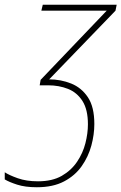

<svg xmlns="http://www.w3.org/2000/svg" viewBox="-102 -548 511 808"><path d="M53 240Q4 240 -30 229Q-64 218 -82 207V177Q-64 189 -27.5 202Q9 215 58 215Q118 215 158 192Q198 169 222.5 132.5Q247 96 257.5 54.5Q268 13 268 -25Q268 -87 245 -123Q222 -159 184 -174Q146 -189 101 -189H65L69 -212L347 -503H72L78 -528H389L384 -503L105 -214Q154 -214 197.5 -196.5Q241 -179 268 -138.5Q295 -98 295 -26Q295 18 282.5 64.5Q270 111 242 151Q214 191 167.5 215.5Q121 240 53 240Z"/></svg>

Font: Noto Sans Disp Thin
Style: Italic
Weight: 100
Italic angle: -12°
Designer: Monotype Design Team
Foundry: Monotype Imaging Inc.
Version: Version 2.000;GOOG;noto-source:20170915:90ef993387c0